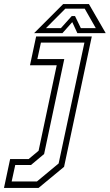

<svg xmlns="http://www.w3.org/2000/svg" viewBox="-78 -718 537 938"><path d="M-58.5 200 -28.5 59H62L110.5 18.5L199 -399H68.5L98.5 -540H370.5L235 97L110.5 200ZM-21 168.5H102.5L208.5 80.5L334.5 -510H122L104.5 -429.5H236L137.5 34.5L73.5 88H-3.5ZM230.5 -698H356.5L438.5 -556H300L275 -610L227 -556H88.5ZM241 -675.5 146.5 -580.5H219.5L272.5 -639.5H288.5L317 -580.5H390L336 -675.5Z"/></svg>

Font: Tourney Expanded Light
Style: Italic
Weight: 300
Width: 7
Italic angle: -12°
Designer: Tyler Finck
Foundry: Etcetera Type Co
Version: Version 1.010; ttfautohint (v1.8.3)